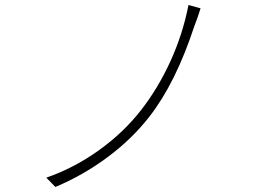

<svg xmlns="http://www.w3.org/2000/svg" viewBox="-20 -743 1040 763"><path d="M766 -676 753 -641Q678 -413 574 -280Q506 -192 409 -119.5Q312 -47 200 0L164 -37Q274 -75 372.5 -145.5Q471 -216 541 -306Q608 -392 657 -499Q706 -606 729 -723L777 -710Z"/></svg>

Font: Merged Yaku Han JP ExtraLight
Style: Regular
Weight: 250
Designer: Ryoko NISHIZUKA 西塚涼子 (kana, bopomofo & ideographs); Paul D. Hunt (Latin, Greek & Cyrillic); Sandoll Communications 산돌커뮤니
Foundry: Adobe
Version: Version 2.004